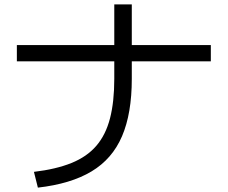

<svg xmlns="http://www.w3.org/2000/svg" viewBox="-20 -830 1040 877"><path d="M135 -45Q236 -57 306.5 -85.5Q377 -114 420 -164Q463 -214 482.5 -289.5Q502 -365 502 -470V-810H582V-470Q582 -312 537.5 -208Q493 -104 398 -47Q303 10 153 27ZM57 -550V-624H943V-550Z"/></svg>

Font: M PLUS 1 Thin
Style: Regular
Weight: 400
Version: Version 1.001